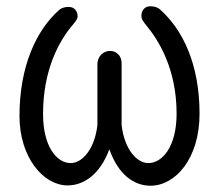

<svg xmlns="http://www.w3.org/2000/svg" viewBox="-20 -582 697 611"><path d="M459 9C538 9 615 -77 615 -220C615 -377 562 -488 488 -553C478 -561 466 -562 458 -562C440 -562 430 -548 430 -532C430 -521 436 -513 445 -502C484 -455 542 -364 542 -220C542 -116 497 -63 452 -63C416 -63 376 -106 367 -184V-381C367 -407 348 -420 330 -420C311 -420 290 -405 290 -377V-184C281 -106 241 -63 205 -63C161 -63 117 -115 117 -219C117 -363 170 -453 209 -500C210 -501 213 -504 214 -506C220 -513 227 -522 227 -530C227 -546 217 -560 199 -560C191 -560 179 -559 169 -551C95 -486 42 -370 42 -213C42 -81 118 8 195 8C246 8 298 -26 328 -107C357 -25 407 9 459 9Z"/></svg>

Font: Numismatica Pro
Style: Regular
Weight: 400
Designer: Chris Hopkins
Foundry: Edward C. D. Hopkins
Version: Version 2.19D